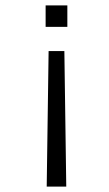

<svg xmlns="http://www.w3.org/2000/svg" viewBox="-20 -519 402 707"><path d="M228 -499H148V-420H228V-499ZM224 168 217 -331H159L152 168H224Z"/></svg>

Font: Maven Pro
Style: Regular
Weight: 400
Designer: Joe Prince
Foundry: Joe Prince
Version: Version 1.003